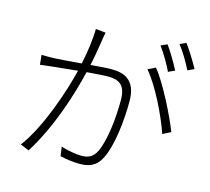

<svg xmlns="http://www.w3.org/2000/svg" viewBox="-118 -974 1236 1132"><g transform="rotate(15 500.0 -408.5)"><path d="M970 -698C950 -736 911 -799 884 -835L846 -818C876 -781 909 -724 931 -680ZM862 -660C840 -703 804 -763 779 -798L740 -781C768 -744 804 -682 823 -642ZM347 -776C346 -707 334 -627 319 -558C254 -553 189 -547 155 -546C126 -545 106 -545 77 -546L83 -487C106 -490 140 -494 160 -496C190 -499 248 -505 309 -511C278 -383 199 -141 96 -4L149 18C262 -162 326 -375 360 -516C412 -520 460 -524 489 -524C553 -524 598 -505 598 -408C598 -295 583 -161 549 -88C525 -39 493 -32 455 -32C426 -32 376 -40 332 -54L340 2C371 10 419 17 456 17C514 17 560 4 591 -60C632 -142 649 -296 649 -415C649 -544 577 -571 498 -571C473 -571 424 -567 371 -563C385 -626 396 -699 400 -726C402 -742 405 -756 408 -770ZM702 -625C770 -548 853 -376 885 -279L934 -304C899 -394 811 -572 748 -648Z"/></g></svg>

Font: Genne Gothic Light
Style: Regular
Weight: 300
Designer: Ryoko NISHIZUKA (kana & ideographs); Paul D. Hunt (Latin, Greek & Cyrillic); Wenlong ZHANG (bopomofo); Sandoll Communica
Foundry: Adobe Systems Incorporated
Version: Version 1.004;PS 1.004;hotconv 16.6.51;makeotf.lib2.5.65220